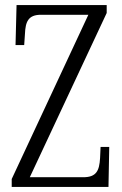

<svg xmlns="http://www.w3.org/2000/svg" viewBox="-20 -734 481 754"><path d="M26 0H406L409 -157H375L373 -113C370 -64 359 -38 307 -38H97L399 -683V-714H45L41 -557H75L78 -601C80 -649 91 -676 141 -676H327L26 -31Z"/></svg>

Font: Noto Serif Thai ExtraCondensed Light
Style: Regular
Weight: 300
Width: 2
Designer: Monotype Design Team
Foundry: Monotype Imaging Inc.
Version: Version 2.002